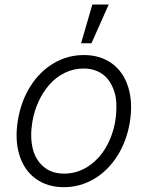

<svg xmlns="http://www.w3.org/2000/svg" viewBox="-20 -788 631 820"><path d="M252.8 11.4Q181.8 11.4 132.3 -24.9Q82.7 -61.1 62.7 -126.4Q42.6 -191.8 56.5 -275.2Q70 -356.5 110.1 -419.9Q150.2 -483.3 209.7 -518.1Q269.2 -552.9 337.7 -552.9Q408.7 -552.9 458.3 -516.7Q507.8 -480.5 527.9 -415Q547.9 -349.4 534.4 -265.6Q521 -184.7 480.8 -121.6Q440.7 -58.6 381.2 -23.6Q321.7 11.4 252.8 11.4ZM253.9 -46.5Q310 -46.5 357.1 -77.8Q404.1 -109 433.4 -160.3Q462.7 -211.6 473 -275.2Q478 -311.4 476.9 -344.1Q475.9 -376.8 465.6 -404.5Q455.3 -432.2 438.4 -452.4Q421.5 -472.7 395.4 -484Q369.3 -495.4 337 -495.4Q294.7 -495.4 257.1 -477.1Q219.5 -458.8 191.6 -427.2Q163.7 -395.6 144.5 -354Q125.4 -312.5 117.9 -265.6Q108 -204.9 119.3 -155.7Q130.7 -106.5 165.5 -76.5Q200.3 -46.5 253.9 -46.5ZM326.3 -603.3 374.3 -768.5H444.2L370.7 -603.3Z"/></svg>

Font: Karasuma Gothic
Style: Light Italic
Weight: 300
Italic angle: 9.39998°
Designer: Rasmus Andersson / Ryoko Nishizuka
Foundry: rsms
Version: Version 1.00